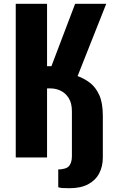

<svg xmlns="http://www.w3.org/2000/svg" viewBox="-20 -830 624 1012"><path d="M346 162Q319 162 308 161Q297 160 287 157V63Q295 63 301.5 62.5Q308 62 314 60Q331 57 340 49Q349 41 354 27Q359 13 359 -6V-243Q359 -286 342.5 -312.5Q326 -339 300.5 -351.5Q275 -364 246 -364H228V0H63V-810H228V-481H251L376 -810H540L389 -429Q423 -417 453.5 -394Q484 -371 503 -329.5Q522 -288 522 -220V0Q522 47 503 83.5Q484 120 445 141Q406 162 346 162Z"/></svg>

Font: Oswald SemiBold
Style: Regular
Weight: 600
Designer: Vernon Adams
Foundry: Vernon Adams
Version: Version 4.103;gftools[0.9.33.dev8+g029e19f]